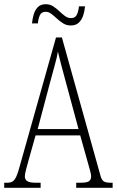

<svg xmlns="http://www.w3.org/2000/svg" viewBox="-21 -892 555 912"><path d="M-1 0V-24H13Q30 -24 39.5 -30.5Q49 -37 57 -54.5Q65 -72 74 -107L245 -714H273L455 -62Q461 -38 471 -31Q481 -24 506 -24H514V0H341V-24H361Q392 -24 402 -31.5Q412 -39 412 -55Q412 -63 407 -81Q402 -99 397 -117L360 -249H148L115 -132Q110 -113 103.5 -89.5Q97 -66 97 -54Q97 -40 108 -32Q119 -24 150 -24H172V0ZM158 -279H352L295 -490Q280 -545 270 -583Q260 -621 254 -647Q250 -621 239.5 -584Q229 -547 218 -505ZM315 -771Q295 -771 279 -781Q263 -791 249 -804Q235 -817 222.5 -826.5Q210 -836 196 -836Q176 -836 168.5 -820Q161 -804 159 -781H131Q133 -802 139 -823Q145 -844 158.5 -858Q172 -872 197 -872Q216 -872 231.5 -862Q247 -852 260.5 -839Q274 -826 287.5 -816Q301 -806 316 -806Q337 -806 344.5 -823Q352 -840 354 -862H383Q381 -840 374.5 -819.5Q368 -799 354 -785Q340 -771 315 -771Z"/></svg>

Font: Noto Serif Ethiopic ExtraCondensed ExtraLight
Style: Regular
Weight: 200
Width: 2
Designer: Monotype Design Team
Foundry: Monotype Imaging Inc.
Version: Version 2.102; ttfautohint (v1.8.4.7-5d5b)